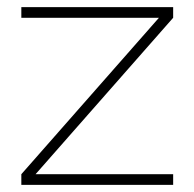

<svg xmlns="http://www.w3.org/2000/svg" viewBox="-20 -520 547 540"><path d="M467 -470 80 -30H467V0H40V-30L427 -470H40V-500H467Z"/></svg>

Font: Urbanist Thin
Style: Regular
Weight: 100
Designer: Corey Hu
Foundry: Corey Hu
Version: Version 1.330; ttfautohint (v1.8.4.7-5d5b)